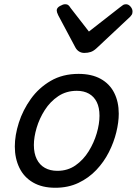

<svg xmlns="http://www.w3.org/2000/svg" viewBox="-20 -868 646 907"><path d="M241 19Q179 19 136 -6Q93 -31 71.5 -75.5Q50 -120 50 -176Q50 -229 69 -288.5Q88 -348 125.5 -400.5Q163 -453 219.5 -486Q276 -519 351 -519Q413 -519 455.5 -495.5Q498 -472 519.5 -429.5Q541 -387 541 -331Q541 -291 529.5 -243.5Q518 -196 494.5 -149.5Q471 -103 435 -65Q399 -27 350.5 -4Q302 19 241 19ZM251 -61Q300 -61 337 -87Q374 -113 399 -153.5Q424 -194 437 -238.5Q450 -283 450 -321Q450 -360 437 -386Q424 -412 400 -425.5Q376 -439 343 -439Q293 -439 255 -413.5Q217 -388 191.5 -348Q166 -308 153 -264Q140 -220 140 -183Q140 -144 153.5 -116.5Q167 -89 192 -75Q217 -61 251 -61ZM575 -848Q587 -848 596.5 -837Q606 -826 606 -814Q606 -804 602.5 -798.5Q599 -793 595 -789L436 -640Q422 -627 408.5 -622.5Q395 -618 378 -618Q365 -618 354 -624.5Q343 -631 336 -644L255 -796Q251 -804 249.5 -809.5Q248 -815 248 -819Q248 -831 263 -839.5Q278 -848 287 -848Q298 -848 303.5 -843Q309 -838 313 -831L400 -719L546 -833Q553 -838 559.5 -843Q566 -848 575 -848Z"/></svg>

Font: Playwrite BE VLG
Style: Regular
Weight: 400
Designer: Veronika Burian, José Scaglione
Foundry: TypeTogether
Version: Version 1.002